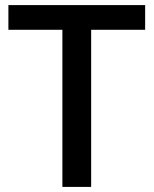

<svg xmlns="http://www.w3.org/2000/svg" viewBox="-20 -734 604 754"><path d="M338 0H225V-617H13V-714H550V-617H338Z"/></svg>

Font: Noto Sans Oriya Medium
Style: Regular
Weight: 500
Version: Version 2.003